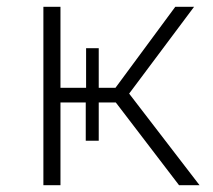

<svg xmlns="http://www.w3.org/2000/svg" viewBox="-20 -542 623 562"><path d="M319 -242H269V-130H231V-242H157V0H107V-522H157V-285H232V-401H269V-285H318L493 -522H548L358 -268L564 0H504Z"/></svg>

Font: Goldbeck Next Light
Style: Regular
Weight: 300
Designer: Julieta Ulanovsky
Foundry: Julieta Ulanovsky
Version: Version 7.200